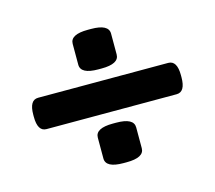

<svg xmlns="http://www.w3.org/2000/svg" viewBox="-74 -542 708 633"><g transform="rotate(-15 280.0 -225.5)"><path d="M345 -101V-30Q345 2 285 2H274Q214 2 214 -30V-101Q214 -133 274 -133H285Q345 -133 345 -101ZM532 -229V-222Q532 -172 502 -172H58Q28 -172 28 -222V-229Q28 -279 58 -279H502Q532 -279 532 -229ZM345 -421V-350Q345 -318 285 -318H274Q214 -318 214 -350V-421Q214 -453 274 -453H285Q345 -453 345 -421Z"/></g></svg>

Font: mmAsap
Style: Bold
Weight: 700
Designer: Pablo Cosgaya
Foundry: Omnibus-Type
Version: Version 1.001